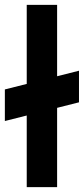

<svg xmlns="http://www.w3.org/2000/svg" viewBox="-51 -770 345 790"><path d="M-31 -272V-402L274 -479V-349ZM59 0V-750H184V0Z"/></svg>

Font: Mohave Light
Style: Regular
Weight: 300
Designer: Gumpita Rahayu
Foundry: Tokotype
Version: Version 2.003